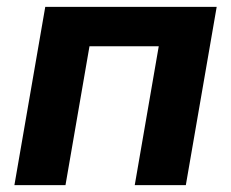

<svg xmlns="http://www.w3.org/2000/svg" viewBox="-20 -540 674 560"><path d="M22 0H171L241 -405H443L373 0H522L612 -520H112Z"/></svg>

Font: Fixel Display 20240404
Style: Bold Italic
Weight: 700
Italic angle: -10°
Designer: AlfaBravo + MacPaw
Foundry: Kyrylo Tkachov, Marchela Mozhyna, Serhii Makarenko, Maria Weinstein, Zakhar Kryvoshyya
Version: Version 1.211;Glyphs 3.2 (3225)